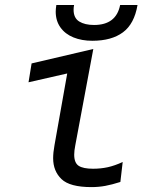

<svg xmlns="http://www.w3.org/2000/svg" viewBox="-20 -754 640 784"><path d="M197 -108Q197 -131 202.5 -161L254.5 -454L96.5 -418L109 -495L361 -554L287.5 -161Q283 -138.5 283 -122.5Q283 -89 301.2 -77Q319.5 -65 360 -65Q391.5 -65 420 -71.2Q448.5 -77.5 481 -92.5L471.5 -11Q437 0 409.8 5Q382.5 10 353.5 10Q265 10 231 -22.8Q197 -55.5 197 -108ZM207.5 -706.5Q207.5 -717.5 210 -733.5H282.5Q280.5 -724 280.5 -714Q280.5 -680.5 303.5 -666.2Q326.5 -652 364 -652Q454.5 -652 470.5 -733.5H541.5Q528.5 -656.5 482 -622Q435.5 -587.5 357 -587.5Q314 -587.5 280 -601.2Q246 -615 226.8 -642Q207.5 -669 207.5 -706.5Z"/></svg>

Font: JuliaMono Italic
Style: Regular
Weight: 400
Italic angle: -9°
Monospace: yes
Designer: cormullion
Foundry: corm
Version: Version 0.049; ttfautohint (v1.8.4)